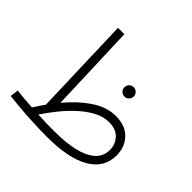

<svg xmlns="http://www.w3.org/2000/svg" viewBox="-176 -893 1090 1090"><g transform="rotate(45 369.0 -348.5)"><path d="M336 13Q278 13 218 10Q158 7 107.5 2.5Q57 -2 27 -6L33 -56Q85 -49 158 -45Q180 -80 203 -112L184 -710H235L254 -178Q317 -254 387.5 -301Q458 -348 530 -348Q606 -348 648.5 -304Q691 -260 691 -192Q691 -93 600.5 -40Q510 13 336 13ZM527 -296Q482 -296 438 -272.5Q394 -249 352.5 -211Q311 -173 275.5 -128.5Q240 -84 212 -42Q244 -40 278 -39.5Q312 -39 346 -39Q433 -39 499.5 -54Q566 -69 604 -102Q642 -135 642 -189Q642 -231 613 -263.5Q584 -296 527 -296ZM486 -460Q470 -460 459 -471Q448 -482 448 -497Q448 -513 459 -524Q470 -535 486 -535Q501 -535 512 -524Q523 -513 523 -497Q523 -482 512 -471Q501 -460 486 -460Z"/></g></svg>

Font: Noto Sans Arabic UI SmCn Lt
Style: Regular
Weight: 300
Width: 4
Designer: Monotype Design Team, Nadine Chahine and Nizar Qandah
Foundry: Monotype Imaging Inc.
Version: Version 2.010; ttfautohint (v1.8.4.7-5d5b)